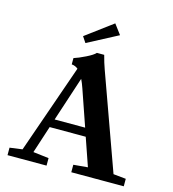

<svg xmlns="http://www.w3.org/2000/svg" viewBox="-124 -963 961 1065"><g transform="rotate(15 356.5 -430.5)"><path d="M273.9 -712.4 251.5 -746.1 405.8 -860.8 448.2 -804.2ZM17.6 0V-43L89.8 -52.7L268.1 -563.5Q252.9 -576.7 231.4 -578.6V-614.7Q258.3 -623 297.9 -642.6Q337.4 -662.1 349.6 -676.3H391.6Q402.8 -632.8 416 -596.7L612.8 -50.3L685.1 -43V0H383.8V-43L465.8 -50.3L410.2 -210.9H203.1L151.9 -53.7L241.7 -43V0ZM322.3 -466.3Q312.5 -494.6 302.7 -514.6L218.8 -258.8H394Z"/></g></svg>

Font: Elstob 6pt SemiBold
Style: Regular
Weight: 600
Designer: Peter S. Baker
Version: Version 1.015